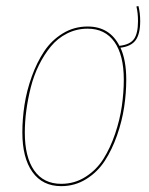

<svg xmlns="http://www.w3.org/2000/svg" viewBox="-20 -617 500 646"><path d="M451.7 -545.9Q451.7 -502.9 436.5 -481.9Q421.4 -460.9 385.3 -456.5Q404.8 -414.6 404.8 -348.6Q404.8 -303.7 397.7 -256.6Q390.6 -209.5 373.8 -161.4Q356.9 -113.3 332.5 -75.7Q308.1 -38.1 270 -14.4Q231.9 9.3 186 9.3Q123 9.3 89.1 -38.3Q55.2 -85.9 55.2 -171.4Q55.2 -217.3 62.5 -264.6Q69.8 -312 86.9 -359.6Q104 -407.2 128.7 -444.3Q153.3 -481.4 191.2 -504.6Q229 -527.8 274.9 -527.8Q349.1 -527.8 382.3 -461.9V-462.9Q417.5 -466.8 430.9 -485.8Q444.3 -504.9 444.3 -545.9Q444.3 -573.7 439 -595.2L445.8 -596.7Q451.7 -573.2 451.7 -545.9ZM186 1.5Q231 1.5 267.8 -22Q304.7 -45.4 327.9 -82.3Q351.1 -119.1 367.2 -166.5Q383.3 -213.9 389.9 -259.8Q396.5 -305.7 396.5 -349.1Q396.5 -431.6 365 -476.1Q333.5 -520.5 274.9 -520.5Q237.8 -520.5 205.8 -504.4Q173.8 -488.3 151.1 -460.7Q128.4 -433.1 111.1 -398.2Q93.8 -363.3 83.7 -323.5Q73.7 -283.7 68.6 -245.6Q63.5 -207.5 63.5 -170.9Q63.5 -88.4 95 -43.5Q126.5 1.5 186 1.5Z"/></svg>

Font: Fira Sans Compressed Eight
Style: Italic
Weight: 100
Width: 3
Italic angle: -8°
Designer: Carrois Corporate & Edenspiekermann AG
Foundry: Carrois Corporate GbR & Edenspiekermann AG
Version: Version 4.203;PS 004.203;hotconv 1.0.88;makeotf.lib2.5.64775